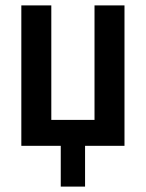

<svg xmlns="http://www.w3.org/2000/svg" viewBox="-20 -540 540 711"><path d="M205 151V0H59V-520H170V-96H330V-520H441V0H295V151Z"/></svg>

Font: Moesevka
Style: Bold
Weight: 700
Monospace: yes
Designer: Belleve Invis
Foundry: Belleve Invis
Version: Version 32.5.0; ttfautohint (v1.8.4)